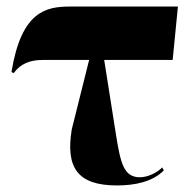

<svg xmlns="http://www.w3.org/2000/svg" viewBox="-20 -556 589 586"><path d="M22 -333C42 -361 71 -373 110 -373H252L199 -161C180 -45 216 10 337 10C391 10 446 -1 480 -36L475 -45C462 -31 433 -15 407 -15C358 -15 348 -57 334 -145L298 -373H507L523 -536H193C120 -536 45 -521 15 -336Z"/></svg>

Font: Noto Serif Display Condensed Black
Style: Regular
Weight: 900
Width: 3
Designer: Monotype Design Team
Foundry: Monotype Imaging Inc.
Version: Version 2.009